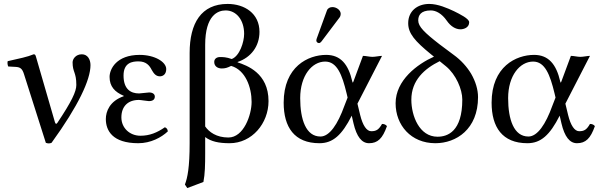

<svg xmlns="http://www.w3.org/2000/svg" viewBox="-20 -718 3051 976"><path d="M102 -341 213 8C222.7 11.7 232.3 12.3 242 8C379 -181 440 -313 440 -387C440 -415 426 -442 396 -442C365 -442 349 -418 349 -401C349 -350 368 -352 368 -286C368 -252.5 344 -202 272 -94C265.5 -84.3 261.5 -89.1 258.9 -98L163 -429C160 -440 157.5 -442 151 -442C120.5 -429 78.5 -420.5 19 -407C17.2 -399 18 -388 22 -380L59 -378C82.2 -376.7 93 -370 102 -341Z M597 -121C597 -177 630 -210 686 -210C695 -210 729 -204 737 -204C760 -204 767 -215 767 -227C767 -239 757 -248 738 -248C733 -248 688 -243 687 -243C644 -243 608 -265 608 -334C608 -400 653 -406 684 -406C723 -406 740 -385 751 -363C761 -346 771 -330 793 -330C806 -330 825 -338 825 -367C825 -403 767 -439 690 -439C572 -439 537 -367 537 -327C537 -278.7 563.2 -250.3 609 -231V-229C537 -204 518 -151 518 -113C518 -55 551 10 683 10C746 10 800 -19 833 -50C832.6 -60.8 826.7 -68.2 818 -71C779 -44 741 -28 694 -28C639 -28 597 -68 597 -121Z M1023 -75.3V-490C1023 -641 1088 -665 1127 -665C1181 -665 1221 -617 1221 -546C1221 -504 1198 -433 1158 -418C1130 -428 1113 -428 1098 -428C1083 -428 1069 -420 1069 -403C1069 -380 1088 -370 1107 -370C1124 -370 1135 -373 1155 -383C1228 -362 1259 -274 1259 -200C1259 -134 1219 -19 1141 -19C1080 -19 1042.4 -47.1 1023 -75.3ZM1023 61V-21.3C1052.5 1.4 1092.1 10 1147 10C1261 10 1345 -91 1345 -204C1345 -346.9 1234.6 -385.4 1188 -401V-403C1256 -426 1299 -483 1299 -556C1299 -650 1223 -698 1137 -698C1003 -698 944 -600 944 -449V10C944 134 933 186 920 220L932 238L1014 207C1022 167 1023 120 1023 61Z M1670 -682C1657 -682 1646 -676 1642 -665L1590 -522C1589 -519 1588 -515 1588 -512C1588 -505 1594 -499 1602 -499C1606 -499 1611 -503 1614 -507L1706 -629C1710 -634 1712 -642 1712 -647C1712 -667 1690 -682 1670 -682ZM1797 -191 1922 -434C1909 -434 1888 -429 1873 -429C1858 -429 1840 -434 1825 -434L1777.5 -306C1774.7 -298.5 1773.1 -294 1770.8 -304C1751 -391 1711.5 -439 1638 -439C1547 -439 1422 -380 1422 -196C1422 -72 1476 10 1604 10C1672 10 1718 -31 1768 -130L1777 -91C1793 -23 1819 10 1856 10C1900 10 1925 -14 1947 -77C1941 -84 1934 -88 1922 -88C1905 -58 1892 -51 1867 -51C1844 -51 1824 -80 1811 -133ZM1747 -222 1731 -181C1697 -86 1655 -24 1609 -24C1535 -24 1506 -111 1506 -219C1506 -334 1566 -405 1633 -405C1693 -405 1719 -339 1742 -243Z M2186 -430C2101 -392 1991 -310 1991 -193C1991 -82 2069 10 2193 10C2299 10 2410 -61 2410 -224C2410 -262 2398 -303 2375 -343C2354 -378 2324 -412 2285 -440L2214 -493C2138 -552 2106 -583 2106 -614C2106 -640 2119 -665 2170 -665C2196 -665 2226 -649 2251 -613C2271 -584 2296 -569 2321 -569C2335 -569 2365 -576 2365 -605C2365 -623 2318 -646 2288 -661C2254 -677 2206 -698 2162 -698C2102 -698 2055 -662 2055 -600C2055 -548 2089 -509 2171 -442ZM2215 -407 2247 -381C2298 -339 2330 -264 2330 -212C2330 -49 2255 -23 2204 -23C2111 -23 2071 -130 2071 -211C2071 -310 2138 -369 2215 -407Z M2854 -191 2979 -434C2966 -434 2945 -429 2930 -429C2915 -429 2897 -434 2882 -434L2834.5 -306C2831.7 -298.5 2830.1 -294 2827.8 -304C2808 -391 2768.5 -439 2695 -439C2604 -439 2479 -380 2479 -196C2479 -72 2533 10 2661 10C2729 10 2775 -31 2825 -130L2834 -91C2850 -23 2876 10 2913 10C2957 10 2982 -14 3004 -77C2998 -84 2991 -88 2979 -88C2962 -58 2949 -51 2924 -51C2901 -51 2881 -80 2868 -133ZM2804 -222 2788 -181C2754 -86 2712 -24 2666 -24C2592 -24 2563 -111 2563 -219C2563 -334 2623 -405 2690 -405C2750 -405 2776 -339 2799 -243Z"/></svg>

Font: Libertinus Math
Style: Regular
Weight: 400
Designer: Philipp H. Poll
Foundry: Khaled Hosny
Version: Version 6.2